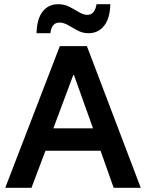

<svg xmlns="http://www.w3.org/2000/svg" viewBox="-20 -895 696 915"><path d="M5 0 265 -675H394.2L650.8 0H521.7L459.2 -176.7H196.7L130 0ZM234.2 -283.3H423.3L332.5 -537.5H329.2ZM154.2 -736.7Q155.8 -805 183.3 -840Q210.8 -875 257.5 -875Q286.7 -875 310.8 -862.5Q335 -850 356.2 -837.1Q377.5 -824.2 396.7 -824.2Q431.7 -824.2 440 -875H505.8Q504.2 -807.5 476.2 -772.1Q448.3 -736.7 401.7 -736.7Q374.2 -736.7 350 -749.6Q325.8 -762.5 304.6 -775Q283.3 -787.5 263.3 -787.5Q245 -787.5 234.2 -775.4Q223.3 -763.3 220 -736.7Z"/></svg>

Font: Funnel Sans SemiBold
Style: Regular
Weight: 600
Designer: NORD ID, Kristian Moeller
Foundry: Dicotype
Version: Version 1.000